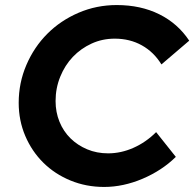

<svg xmlns="http://www.w3.org/2000/svg" viewBox="-20 -728 769 760"><path d="M408 -121Q459 -121 508.5 -143Q558 -165 598 -205L676 -107Q621 -53 544.5 -20.5Q468 12 392 12Q321 12 259 -13.5Q197 -39 151.5 -84Q106 -129 80 -190Q54 -251 54 -321Q54 -400 84.5 -471Q115 -542 167.5 -594.5Q220 -647 291 -677.5Q362 -708 442 -708Q537 -708 610.5 -671.5Q684 -635 729 -567L619 -473Q589 -522 541.5 -548.5Q494 -575 434 -575Q385 -575 342.5 -555.5Q300 -536 268.5 -503Q237 -470 218.5 -424.5Q200 -379 200 -328Q200 -284 215.5 -246Q231 -208 259 -180.5Q287 -153 325 -137Q363 -121 408 -121Z"/></svg>

Font: Red Hat Display
Style: Bold Italic
Weight: 700
Italic angle: -12°
Designer: Pentagram / MCKL
Foundry: Pentagram / MCKL
Version: Version 1.003; Red Hat Display Bold Italic